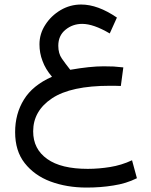

<svg xmlns="http://www.w3.org/2000/svg" viewBox="-20 -513 678 862"><path d="M472.7 -362.8 504.9 -434.1C447.8 -473.1 394.5 -492.7 344.2 -492.7C311.5 -492.7 280.8 -484.4 252.4 -467.8C223.6 -450.7 200.7 -428.7 183.6 -401.9C166 -375 157.2 -345.7 157.2 -314C157.2 -288.1 161.6 -263.2 170.9 -239.3C179.7 -214.8 193.8 -191.4 213.4 -168.5C155.3 -142.6 113.3 -108.4 87.4 -65.9C61 -23.4 47.9 25.4 47.9 80.1C47.9 136.2 62 182.6 90.8 219.2C119.6 255.9 158.2 283.7 206.5 301.8C254.9 319.8 309.1 329.1 368.7 329.1C410.2 329.1 450.2 326.2 488.8 319.8C527.3 314 562.5 303.2 594.7 287.1L572.8 206.5C540.5 221.7 507.8 231.4 474.6 236.8C441.4 242.2 407.7 245.1 374 245.1C294.4 245.1 233.4 230.5 191.9 200.7C149.9 170.9 128.9 129.9 128.9 76.7C128.9 15.6 157.2 -34.2 213.9 -71.8C270.5 -109.4 357.4 -127.9 474.1 -127.9C479.5 -127.9 485.8 -127.9 494.1 -127.9C502.4 -127.9 511.7 -127.4 522.5 -127L533.7 -210.4C519.5 -211.9 504.9 -213.4 490.2 -214.4C475.6 -214.8 460.4 -215.3 445.3 -215.3C404.3 -215.3 354.5 -210 295.4 -199.7C280.8 -218.3 268.1 -234.9 257.8 -250C247.1 -265.1 241.7 -284.2 241.7 -307.6C241.7 -337.9 252.4 -361.8 273.9 -379.4C295.4 -397 320.3 -405.8 349.1 -405.8C382.8 -405.8 423.8 -391.6 472.7 -362.8Z"/></svg>

Font: Vazir
Style: Regular
Weight: 400
Designer: Saber Rastikerdar
Foundry: Saber Rastikerdar
Version: Version 27.002;January 24, 2021;FontCreator 13.0.0.2683 64-b